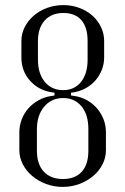

<svg xmlns="http://www.w3.org/2000/svg" viewBox="-20 -727 492 754"><path d="M181 -350 194 -352V-363L181 -365Q131 -373 97.5 -410.5Q64 -448 64 -502V-566Q64 -595 77 -620.5Q90 -646 112.5 -665.5Q135 -685 165 -696Q195 -707 229 -707Q262 -707 291.5 -696Q321 -685 342.5 -666Q364 -647 376.5 -621Q389 -595 389 -566V-502Q389 -476 380 -453Q371 -430 355.5 -412Q340 -394 319 -382Q298 -370 273 -365L259 -363V-352L273 -350Q299 -346 321.5 -333.5Q344 -321 360.5 -302Q377 -283 386.5 -259Q396 -235 396 -207V-137Q396 -108 382.5 -81.5Q369 -55 345.5 -35.5Q322 -16 291.5 -4.5Q261 7 226 7Q192 7 161 -4.5Q130 -16 106.5 -36Q83 -56 69.5 -82Q56 -108 56 -137V-207Q56 -234 65.5 -258.5Q75 -283 91.5 -301.5Q108 -320 131 -333Q154 -346 181 -350ZM228 -373Q272 -373 298 -405Q324 -437 324 -493V-566Q324 -620 299.5 -648Q275 -676 229 -676Q182 -676 155.5 -646.5Q129 -617 129 -566V-493Q129 -438 156 -405.5Q183 -373 228 -373ZM227 -24Q275 -24 301 -52.5Q327 -81 327 -135V-220Q327 -277 300 -309.5Q273 -342 228 -342Q182 -342 153.5 -308Q125 -274 125 -220V-135Q125 -82 152 -53Q179 -24 227 -24Z"/></svg>

Font: Moniqa Paragraph
Style: Regular
Weight: 400
Designer: Rajesh Rajput
Foundry: Rajesh Rajput
Version: Version 1.000